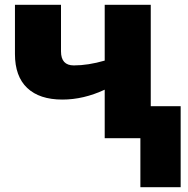

<svg xmlns="http://www.w3.org/2000/svg" viewBox="-20 -573 781 796"><path d="M232.9 -553.2V-359.9Q232.9 -301.8 286.1 -301.8Q345.2 -301.8 414.1 -321.8V-553.2H605V-132.8H729V203.1H562V0H414.1V-201.2Q326.2 -160.2 238.8 -160.2Q143.6 -160.2 92.8 -208.3Q42 -256.3 42 -349.1V-553.2Z"/></svg>

Font: OpenSansExtrabold
Style: Regular
Weight: 800
Foundry: Ascender Corporation
Version: Version 1.10